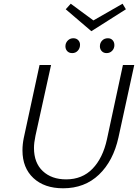

<svg xmlns="http://www.w3.org/2000/svg" viewBox="-20 -1008 743 1034"><path d="M101 -198Q101 -231 108 -265L193 -658H255L171 -277Q163 -239 163 -211Q163 -131 210.5 -86.5Q258 -42 336 -42Q423 -42 478.5 -99.5Q534 -157 556 -258L642 -658H703L618 -268Q590 -141 513 -67.5Q436 6 320 6Q219 6 160 -49Q101 -104 101 -198ZM333 -767Q336 -782 347.5 -792Q359 -802 375 -802Q391 -802 401 -792Q411 -782 411 -767Q411 -748 399 -735Q387 -722 369 -722Q350 -722 340 -735Q330 -748 333 -767ZM518 -759Q518 -777 530 -789.5Q542 -802 561 -802Q577 -802 586.5 -791.5Q596 -781 596 -765Q596 -747 584 -734.5Q572 -722 554 -722Q538 -722 528 -732.5Q518 -743 518 -759ZM658 -958 472 -840 334 -958 361 -988 483 -898 640 -988Z"/></svg>

Font: Ysabeau Semilight
Style: Italic
Weight: 300
Italic angle: -12°
Designer: Christian Thalmann (Catharsis Fonts)
Version: Version 0.003